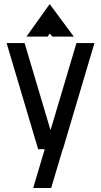

<svg xmlns="http://www.w3.org/2000/svg" viewBox="-20 -735 497 949"><path d="M168.5 2.4 12.7 -522H101.6L229.5 -92.3L235.4 -110.4L357.9 -522H446.8L291 2.4H290L232.9 194.3H144L201.2 2.4ZM215.8 -554.2H110.8L225.6 -714.8L344.7 -554.2H239.3L225.6 -569.3Z"/></svg>

Font: Proletarsk
Style: Regular
Weight: 400
Designer: Peter Wiegel, original typeface by Carl Albert Fahrenwaldt 1901
Foundry: Peter Wiegel
Version: Version 1.000 2010 initial release